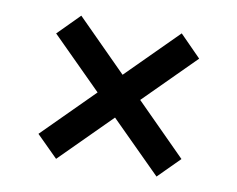

<svg xmlns="http://www.w3.org/2000/svg" viewBox="-60 -607 789 639"><g transform="rotate(10 334.5 -287.0)"><path d="M505.4 -45.4 577.1 -117.2 407.7 -287.1 577.1 -456.5 505.4 -529.3 335.4 -359.4 166 -529.3 93.8 -456.5 263.7 -287.1 93.8 -117.2 166 -45.4 335.4 -214.8Z"/></g></svg>

Font: Raveo Medium
Style: Regular
Weight: 500
Designer: Jakub Foglar, Rasmus Andersson (Inter)
Foundry: Jakubfoglar.com
Version: Version 1.100;Glyphs 3.2.3 (3260)